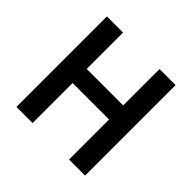

<svg xmlns="http://www.w3.org/2000/svg" viewBox="-180 -924 1109 1109"><g transform="rotate(45 374.5 -369.5)"><path d="M94 0V-739H226V-442H524V-739H655V0H524V-327H226V0Z"/></g></svg>

Font: Noto Sans HK Thin SemiBold
Style: Regular
Weight: 600
Version: Version 2.004-H2;hotconv 1.0.118;makeotfexe 2.5.65603